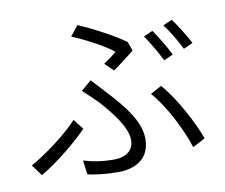

<svg xmlns="http://www.w3.org/2000/svg" viewBox="-84 -863 1168 996"><g transform="rotate(-10 500.0 -365.0)"><path d="M762 -662 714 -641C741 -602 776 -542 796 -501L845 -523C824 -565 788 -625 762 -662ZM871 -701 823 -680C852 -643 885 -586 907 -542L956 -564C937 -602 898 -664 871 -701ZM531 -494C567 -519 619 -560 643 -579L626 -627C568 -670 459 -727 384 -759L342 -706C418 -674 512 -624 555 -588C540 -575 512 -554 486 -537ZM301 13C345 22 399 29 463 29C529 29 629 3 629 -117C629 -206 562 -293 472 -389C449 -414 425 -441 402 -465L348 -419C374 -395 404 -366 425 -345C481 -283 555 -193 555 -124C555 -57 497 -39 452 -39C388 -39 341 -47 291 -62ZM932 -66C901 -153 827 -293 757 -373L698 -341C767 -264 837 -124 866 -31ZM321 -224 279 -278C223 -216 106 -127 25 -83L68 -24C162 -80 263 -164 321 -224Z"/></g></svg>

Font: Genne Gothic Normal
Style: Regular
Weight: 350
Designer: Ryoko NISHIZUKA (kana & ideographs); Paul D. Hunt (Latin, Greek & Cyrillic); Wenlong ZHANG (bopomofo); Sandoll Communica
Foundry: Adobe Systems Incorporated
Version: Version 1.004;PS 1.004;hotconv 16.6.51;makeotf.lib2.5.65220